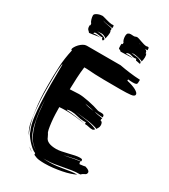

<svg xmlns="http://www.w3.org/2000/svg" viewBox="-228 -1048 1031 1171"><g transform="rotate(30 287.5 -462.5)"><path d="M452 -325Q413 -339 371 -343Q331 -348 289 -352Q327 -346 367 -341Q409 -336 446 -319Q442 -315 438 -312Q434 -309 430 -309Q416 -309 403 -312.5Q390 -316 375 -316V-328Q370 -327 361 -327Q336 -327 312 -334Q288 -341 263 -341Q250 -341 238 -338V-334Q270 -332 303.5 -327.5Q337 -323 372 -316Q340 -321 303.5 -325Q267 -329 235 -329Q222 -329 210.5 -328.5Q199 -328 188 -327Q188 -306 189 -278Q190 -250 193 -223.5Q196 -197 200 -177Q204 -157 210 -151L219 -133Q231 -96 299 -96Q314 -96 335 -100Q356 -104 377.5 -109.5Q399 -115 418.5 -119Q438 -123 452 -123Q466 -123 468 -119Q470 -115 470 -108Q428 -103 389 -93Q355 -84 323 -79Q355 -84 388 -91Q427 -100 467 -105Q465 -99 465 -97Q465 -91 470 -87L484 -89Q490 -90 496 -90.5Q502 -91 507 -93Q525 -88 532.5 -82Q540 -76 540 -69Q540 -56 527.5 -51Q515 -46 504 -35H500Q471 -35 444 -30.5Q417 -26 390.5 -21Q364 -16 336.5 -11.5Q309 -7 280 -7H266H260Q279 -5 301 -5Q329 -5 353.5 -8Q378 -11 401 -15Q424 -19 445.5 -22Q467 -25 489 -25Q473 -17 450 -9.5Q427 -2 399 3.5Q371 9 341 12.5Q311 16 282 16Q262 16 243 14Q224 12 202 1L201 -10Q187 -15 171.5 -28.5Q156 -42 143 -57Q130 -72 121 -85Q112 -98 112 -102L109 -111Q100 -130 94.5 -153Q89 -176 86 -199.5Q83 -223 81 -246Q79 -269 78 -289Q76 -322 75 -355.5Q74 -389 74 -423Q74 -457 74.5 -491.5Q75 -526 75 -561H72Q67 -523 66.5 -488Q66 -453 66 -418V-379Q66 -309 73.5 -233Q81 -157 112 -85Q89 -124 83 -162.5Q77 -201 72 -234Q66 -277 63.5 -317Q61 -357 61 -399V-420Q61 -478 64 -538Q67 -598 82 -665Q76 -665 76 -671Q76 -677 82.5 -688Q89 -699 99 -709.5Q109 -720 121.5 -727.5Q134 -735 146 -735H384Q421 -728 456.5 -723.5Q492 -719 531 -717L530 -694Q530 -688 524.5 -684.5Q519 -681 500 -681Q494 -681 485.5 -681.5Q477 -682 467 -683V-674Q508 -665 531.5 -652Q555 -639 555 -627Q555 -613 528.5 -610Q502 -607 458 -607Q402 -607 338.5 -607.5Q275 -608 216 -613H199Q194 -575 192 -535Q190 -495 189 -453Q205 -453 220.5 -454.5Q236 -456 253 -456Q267 -456 285.5 -453.5Q304 -451 324.5 -447Q345 -443 365.5 -437.5Q386 -432 403 -426Q406 -425 410 -425H427Q440 -425 444.5 -421Q449 -417 449 -405Q432 -405 417 -407Q402 -409 388 -411Q402 -406 417 -403.5Q432 -401 449 -399Q447 -394 446.5 -390Q446 -386 446 -383Q456 -381 459.5 -373.5Q463 -366 463 -357Q463 -344 457.5 -336.5Q452 -329 452 -325ZM100 -212Q104 -188 109.5 -160.5Q115 -133 126.5 -106.5Q138 -80 158 -57Q174 -38 200 -25Q170 -41 151 -69Q129 -103 116.5 -145Q104 -187 98 -234Q93 -281 90 -324Q91 -297 93 -269Q95 -241 100 -212ZM345 -416Q362 -413 381 -411Q363 -416 347 -418.5Q331 -421 315 -425Q328 -419 345 -416ZM181 -6Q168 -12 158 -20Q151 -26 145 -32Q151 -26 159 -21Q170 -13 181 -6ZM211 -20 202 -24ZM485 -874Q487 -869 488 -862.5Q489 -856 489 -850Q489 -841 487.5 -834Q486 -827 484 -819L481 -821Q476 -824 467 -826.5Q458 -829 449 -831Q440 -833 432 -834Q424 -835 421 -835Q416 -835 412 -834.5Q408 -834 403 -834Q423 -830 442.5 -828.5Q462 -827 481 -813V-810Q481 -807 482 -805Q483 -803 483 -802L482 -801Q476 -803 466.5 -804Q457 -805 451 -807L447 -817Q439 -815 435 -815Q425 -815 415 -818.5Q405 -822 395 -822Q390 -822 384 -820Q378 -818 378 -812Q383 -813 387 -813H397Q407 -813 416 -811Q422 -810 428 -809H422H410Q392 -809 379.5 -808Q367 -807 348 -807H342Q337 -813 333.5 -814Q330 -815 327.5 -816Q325 -817 324 -821Q323 -825 323 -837Q323 -843 323.5 -848Q324 -853 328 -853L331 -852V-863Q325 -869 322 -880Q319 -891 319 -902Q319 -919 326 -924.5Q333 -930 344 -930Q349 -930 354 -929.5Q359 -929 364 -929Q372 -929 376 -931.5Q380 -934 389 -934Q392 -934 401 -931Q410 -928 421 -924Q432 -920 443 -917Q454 -914 461 -914Q464 -914 467 -915Q470 -916 472 -916Q479 -916 480 -909.5Q481 -903 481 -896H470H463Q470 -894 474 -890Q480 -885 480 -874ZM228 -883Q229 -879 229 -872Q229 -863 227.5 -854.5Q226 -846 224 -838L222 -829L221 -831Q218 -835 207 -840Q196 -845 188 -845Q186 -845 181.5 -844.5Q177 -844 172 -844Q167 -844 162.5 -843.5Q158 -843 157 -843Q163 -842 172.5 -841.5Q182 -841 191.5 -838.5Q201 -836 209 -832.5Q217 -829 220 -822Q216 -811 215 -811L210 -814Q209 -815 206 -816L203 -828Q201 -826 196 -826Q194 -826 188 -826.5Q182 -827 175.5 -828Q169 -829 163.5 -829.5Q158 -830 155 -830Q148 -830 144 -825Q145 -823 145 -819Q152 -822 161 -822Q164 -822 169.5 -821.5Q175 -821 182 -820.5Q189 -820 194.5 -819Q200 -818 203 -817Q195 -819 190 -819Q184 -819 175 -818Q166 -817 156 -815L137 -812Q128 -811 122 -810H118Q115 -815 111.5 -817.5Q108 -820 105 -824Q102 -828 100.5 -833.5Q99 -839 99 -850Q99 -854 103 -854L102 -865Q95 -872 90.5 -887Q86 -902 86 -914Q86 -921 92.5 -926Q99 -931 107.5 -934.5Q116 -938 125 -939.5Q134 -941 139 -941Q141 -941 150.5 -938.5Q160 -936 172 -932.5Q184 -929 195.5 -926.5Q207 -924 213 -924Q215 -924 218 -924.5Q221 -925 223 -925Q228 -925 228 -914Q228 -912 227.5 -909.5Q227 -907 227 -905Q214 -908 192 -910.5Q170 -913 156 -919Q163 -915 172.5 -912.5Q182 -910 192 -908.5Q202 -907 211 -905Q220 -903 226 -900Q226 -896 225.5 -892Q225 -888 225 -884ZM412 -910Q420 -905 428 -903L432 -902Q430 -903 428 -903Q421 -906 412 -910ZM435 -808Q432 -808 429 -809Q432 -808 435 -808Z"/></g></svg>

Font: Finger Paint
Style: Regular
Weight: 400
Designer: Ralph du Carrois
Foundry: Ralph du Carrois
Version: Version 1.002